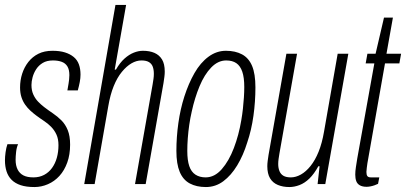

<svg xmlns="http://www.w3.org/2000/svg" viewBox="-28 -743 1639 775"><path d="M111 12Q78 12 55.5 4.5Q33 -3 19 -17Q5 -31 -1.5 -51Q-8 -71 -8 -96Q-8 -110 -5.5 -128.5Q-3 -147 2 -161H45Q39 -148 37 -129.5Q35 -111 35 -98Q35 -75 43 -59Q51 -43 66.5 -35Q82 -27 107 -27Q131 -27 150 -37Q169 -47 182 -65Q195 -83 201.5 -106.5Q208 -130 208 -157Q208 -182 200 -199.5Q192 -217 179 -230.5Q166 -244 150 -254.5Q134 -265 118 -277Q106 -286 94.5 -296.5Q83 -307 73.5 -320.5Q64 -334 58.5 -351Q53 -368 53 -390Q53 -419 61.5 -445.5Q70 -472 86.5 -493Q103 -514 127 -526Q151 -538 184 -538Q213 -538 234 -531.5Q255 -525 269.5 -513Q284 -501 290.5 -483Q297 -465 297 -442Q297 -428 294 -412Q291 -396 286 -378H244Q250 -411 251 -422.5Q252 -434 252 -440Q252 -462 244 -475Q236 -488 221 -493.5Q206 -499 186 -499Q161 -499 144.5 -489Q128 -479 118 -463.5Q108 -448 103.5 -431Q99 -414 99 -400Q99 -378 106.5 -361.5Q114 -345 125.5 -333Q137 -321 150 -311Q167 -298 185.5 -285.5Q204 -273 220 -257Q236 -241 245.5 -217.5Q255 -194 255 -159Q255 -119 243.5 -87Q232 -55 212 -33Q192 -11 165.5 0.5Q139 12 111 12Z M312 0 438 -723H481L435 -462H440Q456 -490 474.5 -506.5Q493 -523 512 -530.5Q531 -538 549 -538Q576 -538 595.5 -529.5Q615 -521 626 -503Q637 -485 637 -454Q637 -444 635.5 -432.5Q634 -421 632 -408L560 0H517L588 -402Q590 -414 591.5 -424.5Q593 -435 593 -445Q593 -462 588.5 -474Q584 -486 573 -492.5Q562 -499 543 -499Q523 -499 503 -487.5Q483 -476 464 -453Q445 -430 431 -395.5Q417 -361 409 -314L354 0Z M803 12Q765 12 738 -2.5Q711 -17 697.5 -49Q684 -81 684 -134Q684 -190 692 -246.5Q700 -303 716 -353Q733 -406 757 -448Q781 -490 813.5 -514Q846 -538 884 -538Q922 -538 949 -523.5Q976 -509 989.5 -477Q1003 -445 1003 -390Q1003 -333 995 -275.5Q987 -218 970 -168Q954 -116 929.5 -75.5Q905 -35 873.5 -11.5Q842 12 803 12ZM802 -27Q838 -27 867 -60Q896 -93 916 -145.5Q936 -198 946 -258Q950 -281 952.5 -304Q955 -327 956.5 -349.5Q958 -372 958 -392Q958 -430 950 -453.5Q942 -477 926 -488Q910 -499 885 -499Q852 -499 824.5 -470.5Q797 -442 777.5 -395Q758 -348 746 -293Q740 -267 736 -239.5Q732 -212 730 -185Q728 -158 728 -134Q728 -96 736 -72.5Q744 -49 761 -38Q778 -27 802 -27Z M1140 12Q1114 12 1093.5 3.5Q1073 -5 1062 -23.5Q1051 -42 1051 -72Q1051 -82 1052.5 -93.5Q1054 -105 1056 -118L1128 -526H1171L1100 -124Q1098 -112 1096.5 -101.5Q1095 -91 1095 -81Q1095 -65 1100 -52.5Q1105 -40 1116 -33.5Q1127 -27 1146 -27Q1166 -27 1186.5 -38.5Q1207 -50 1225.5 -73Q1244 -96 1258 -130.5Q1272 -165 1280 -212L1335 -526H1378L1285 0H1254L1262 -72H1257Q1240 -41 1221 -22.5Q1202 -4 1181 4Q1160 12 1140 12Z M1452 11Q1435 11 1424.5 5Q1414 -1 1410 -12Q1406 -23 1406 -38Q1406 -52 1408.5 -68Q1411 -84 1414 -103L1483 -487H1448L1455 -526H1488L1522 -672H1558L1532 -526H1591L1584 -487H1526L1455 -84Q1454 -77 1452.5 -65.5Q1451 -54 1451 -49Q1451 -37 1455 -32Q1459 -27 1469 -27H1503L1498 -1Q1492 2 1483.5 5Q1475 8 1466.5 9.5Q1458 11 1452 11Z"/></svg>

Font: Archivo ExtraCondensed Thin
Style: Italic
Weight: 250
Width: 2
Italic angle: -10°
Designer: Hector Gatti
Foundry: Omnibus-Type
Version: Version 2.001